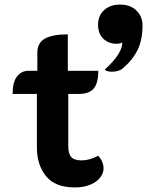

<svg xmlns="http://www.w3.org/2000/svg" viewBox="-20 -809 642 838"><path d="M141 -166V-399H35Q35 -450 54 -475Q73 -500 104 -500H143V-579Q143 -622 176 -640.5Q209 -659 276 -659V-500H409Q409 -446 389 -422.5Q369 -399 323 -399H278V-171Q278 -138 291 -123.5Q304 -109 336 -109Q371 -109 408 -129Q419 -119 425.5 -104Q432 -89 432 -74Q432 -54 418 -35Q404 -16 375.5 -3.5Q347 9 306 9Q221 9 181 -40Q141 -89 141 -166ZM514 -624Q505 -618 489 -618Q454 -618 431 -640Q408 -662 408 -701Q408 -741 434.5 -765Q461 -789 504 -789Q549 -789 575.5 -763Q602 -737 602 -698Q602 -635 580.5 -591Q559 -547 514 -509Q507 -503 494.5 -499.5Q482 -496 469 -496Q446 -496 437 -505Q514 -575 514 -624Z"/></svg>

Font: K2D ExtraBold
Style: Regular
Weight: 800
Designer: Katatrad Aksorn Co.,Ltd.
Foundry: Cadson Demak Co.,Ltd.
Version: Version 1.000; ttfautohint (v1.6)